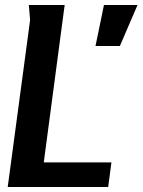

<svg xmlns="http://www.w3.org/2000/svg" viewBox="-20 -752 573 772"><path d="M240 -732 156 -99H428L415 0H11L101 -671L96 -732ZM398 -732H533L462 -567H364Z"/></svg>

Font: Rosario
Style: Bold Italic
Weight: 700
Italic angle: -8.05°
Designer: Hector Gatti
Foundry: Omnibus Type
Version: Version 1.101; ttfautohint (v1.8.1.43-b0c9)